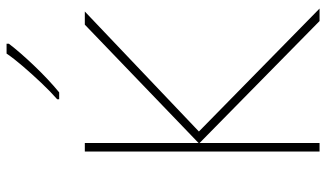

<svg xmlns="http://www.w3.org/2000/svg" viewBox="-224 -768 992 584"><g transform="rotate(-90 272.0 -476.0)"><path d="M538 0H500L129 -365V0H103V-714H129V-368L489 -714H529L164 -367ZM431 -945Q405 -911 364 -868Q323 -825 283 -792H262V-798Q285 -818 311.5 -846Q338 -874 362.5 -902.5Q387 -931 401 -952H431Z"/></g></svg>

Font: Noto Sans Thin
Style: Regular
Weight: 100
Designer: Monotype Design Team
Foundry: Monotype Imaging Inc.
Version: Version 2.007